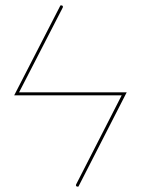

<svg xmlns="http://www.w3.org/2000/svg" viewBox="-20 -510 520 710"><path d="M50.5 -168.5H448.5L270 180H265.5Q263 180 261.5 177.5Q260 175 261.5 172L430 -157.5H32.5L203.5 -490H208Q210.5 -490 212 -487.5Q213.5 -485 212 -482Z"/></svg>

Font: Lato Hairline
Style: Regular
Weight: 100
Designer: Lukasz Dziedzic
Foundry: tyPoland Lukasz Dziedzic
Version: Version 2.007; 2014-02-27